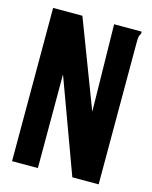

<svg xmlns="http://www.w3.org/2000/svg" viewBox="-98 -689 597 754"><g transform="rotate(15 200.0 -311.5)"><path d="M24 -623H143L278 -269L272 -623H384V-614Q379 -608 377.5 -600.5Q376 -593 376 -577V0H269L129 -381V0H24Z"/></g></svg>

Font: Inconsolata Condensed Black
Style: Regular
Weight: 900
Width: 3
Monospace: yes
Designer: Raph Levien, Cyreal, Brenton Simpson
Foundry: Raph Levien, Cyreal, Google
Version: Version 3.001; ttfautohint (v1.8.2.53-6de2)